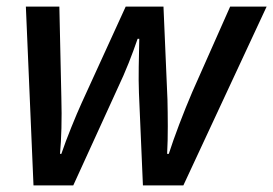

<svg xmlns="http://www.w3.org/2000/svg" viewBox="-20 -559 824 579"><path d="M81 0H201L333 -289C361 -348 378 -393 395 -442H400C399 -383 397 -329 399 -279L411 0H533L784 -539H674L560 -282C533 -219 505 -145 489 -95H484C487 -147 486 -212 485 -259L473 -539H359L226 -248C210 -213 180 -140 165 -95H161C165 -140 167 -199 165 -266L159 -539H58Z"/></svg>

Font: Noto Sans Medium
Style: Italic
Weight: 500
Italic angle: -12°
Designer: Monotype Design Team
Foundry: Monotype Imaging Inc.
Version: Version 2.013